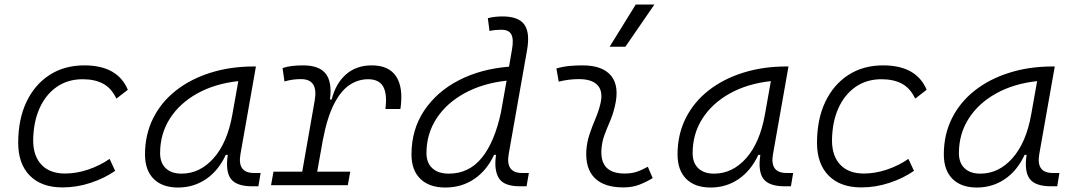

<svg xmlns="http://www.w3.org/2000/svg" viewBox="-20 -815 4728 845"><path d="M266.1 -51.3Q316.9 -51.3 368.4 -68.8Q419.9 -86.4 462.4 -115.7L486.8 -63Q439.5 -30.3 378.9 -10.3Q318.4 9.8 254.9 9.8Q162.6 9.8 111.3 -42Q60.1 -93.8 60.1 -186.5Q60.1 -289.6 96.2 -366Q132.3 -442.4 197.8 -484.9Q263.2 -527.3 351.1 -527.3Q497.6 -527.3 542.5 -419.9L492.2 -380.9Q470.7 -426.8 434.1 -446.5Q397.5 -466.3 343.8 -466.3Q278.3 -466.3 229.5 -432.4Q180.7 -398.4 153.6 -337.4Q126.5 -276.4 126 -194.3Q127 -126.5 163.6 -88.9Q200.2 -51.3 266.1 -51.3Z M763.7 10.3Q694.3 10.3 656.2 -27.8Q618.2 -65.9 618.2 -135.3Q618.2 -223.1 654.1 -294.7Q689.9 -366.2 754.9 -417Q819.8 -467.8 907.2 -495.1Q994.6 -522.5 1097.2 -522.5H1106.4L1038.1 -135.7Q1023.9 -53.7 1097.7 -53.7H1127L1117.2 4.9H1090.3Q1021 4.9 996.3 -27.6Q971.7 -60.1 982.4 -133.3H973.6Q941.4 -64 887 -26.9Q832.5 10.3 763.7 10.3ZM778.8 -50.8Q859.9 -50.8 920.4 -119.1Q981 -187.5 1002.9 -312.5L1028.8 -458Q925.8 -446.8 848.1 -403.6Q770.5 -360.4 727.5 -293Q684.6 -225.6 684.6 -141.1Q684.6 -98.1 709.5 -74.5Q734.4 -50.8 778.8 -50.8Z M1172.9 0 1183.6 -59.6H1310.1L1365.2 -373.5Q1381.3 -466.8 1304.7 -466.8Q1286.1 -466.8 1268.1 -464.4Q1250 -461.9 1231.9 -456.5L1223.6 -515.6Q1244.6 -522.5 1267.3 -524.9Q1290 -527.3 1314 -527.3Q1384.8 -527.3 1413.6 -490.5Q1442.4 -453.6 1432.1 -377H1439.5Q1458 -448.7 1503.2 -488Q1548.3 -527.3 1616.2 -527.3Q1691.9 -527.3 1723.9 -478Q1755.9 -428.7 1742.2 -335.4H1676.3Q1684.6 -401.9 1666.3 -434.1Q1647.9 -466.3 1600.1 -466.3Q1556.2 -466.3 1517.8 -440.7Q1479.5 -415 1449.5 -356Q1419.4 -296.9 1400.4 -196.3L1376 -59.6H1521.5L1510.7 0Z M1939.9 10.3Q1869.1 10.3 1830.1 -27.8Q1791 -65.9 1791 -135.3Q1791 -244.6 1846.7 -328.1Q1902.3 -411.6 1999.3 -461.7Q2096.2 -511.7 2220.2 -521.5L2233.4 -597.7Q2241.2 -641.6 2230.7 -662.8Q2220.2 -684.1 2186 -684.1Q2173.3 -684.1 2160.2 -682.9Q2147 -681.6 2134.3 -678.7L2127 -734.9Q2143.1 -739.3 2159.2 -741Q2175.3 -742.7 2191.4 -742.7Q2262.2 -742.7 2287.6 -707Q2313 -671.4 2299.8 -595.7L2219.2 -139.2Q2203.6 -53.7 2277.3 -53.7H2307.6L2297.4 4.9H2268.6Q2196.8 4.9 2175 -31.7Q2153.3 -68.4 2163.1 -133.3H2154.3Q2123 -65.4 2067.6 -27.6Q2012.2 10.3 1939.9 10.3ZM2185.5 -324.2V-325.2L2209.5 -460Q2104 -448.2 2024.7 -404.8Q1945.3 -361.3 1901.1 -293.5Q1856.9 -225.6 1856.9 -141.1Q1856.9 -98.1 1882.8 -74.5Q1908.7 -50.8 1955.6 -50.8Q2043.5 -50.8 2100.3 -120.4Q2157.2 -189.9 2185.5 -324.2Z M2831.1 -81.1 2852.5 -31.2Q2824.7 -14.2 2793.9 -2.2Q2763.2 9.8 2723.1 9.8Q2638.7 9.8 2597.2 -31.7Q2555.7 -73.2 2560.5 -153.3Q2563 -189.9 2574.7 -224.6Q2586.4 -259.3 2600.3 -292Q2614.3 -324.7 2621.6 -355Q2635.7 -410.2 2611.3 -438.5Q2586.9 -466.8 2528.3 -466.8Q2481.9 -466.8 2439 -455.6L2428.7 -513.7Q2457.5 -522 2486.3 -524.7Q2515.1 -527.3 2543.9 -527.3Q2632.8 -527.3 2670.2 -480.7Q2707.5 -434.1 2685.5 -345.2Q2677.2 -310.5 2664.3 -280.5Q2651.4 -250.5 2640.4 -221.2Q2629.4 -191.9 2627 -157.7Q2619.6 -51.3 2729 -51.3Q2757.8 -51.3 2779.5 -58.1Q2801.3 -64.9 2831.1 -81.1ZM2663.1 -609.4 2777.8 -794.9H2859.9L2732.4 -609.4Z M3107.4 10.3Q3038.1 10.3 3000 -27.8Q2961.9 -65.9 2961.9 -135.3Q2961.9 -223.1 2997.8 -294.7Q3033.7 -366.2 3098.6 -417Q3163.6 -467.8 3251 -495.1Q3338.4 -522.5 3440.9 -522.5H3450.2L3381.8 -135.7Q3367.7 -53.7 3441.4 -53.7H3470.7L3460.9 4.9H3434.1Q3364.7 4.9 3340.1 -27.6Q3315.4 -60.1 3326.2 -133.3H3317.4Q3285.2 -64 3230.7 -26.9Q3176.3 10.3 3107.4 10.3ZM3122.6 -50.8Q3203.6 -50.8 3264.2 -119.1Q3324.7 -187.5 3346.7 -312.5L3372.6 -458Q3269.5 -446.8 3191.9 -403.6Q3114.3 -360.4 3071.3 -293Q3028.3 -225.6 3028.3 -141.1Q3028.3 -98.1 3053.2 -74.5Q3078.1 -50.8 3122.6 -50.8Z M3781.7 -51.3Q3832.5 -51.3 3884 -68.8Q3935.5 -86.4 3978 -115.7L4002.4 -63Q3955.1 -30.3 3894.5 -10.3Q3834 9.8 3770.5 9.8Q3678.2 9.8 3627 -42Q3575.7 -93.8 3575.7 -186.5Q3575.7 -289.6 3611.8 -366Q3647.9 -442.4 3713.4 -484.9Q3778.8 -527.3 3866.7 -527.3Q4013.2 -527.3 4058.1 -419.9L4007.8 -380.9Q3986.3 -426.8 3949.7 -446.5Q3913.1 -466.3 3859.4 -466.3Q3793.9 -466.3 3745.1 -432.4Q3696.3 -398.4 3669.2 -337.4Q3642.1 -276.4 3641.6 -194.3Q3642.6 -126.5 3679.2 -88.9Q3715.8 -51.3 3781.7 -51.3Z M4279.3 10.3Q4210 10.3 4171.9 -27.8Q4133.8 -65.9 4133.8 -135.3Q4133.8 -223.1 4169.7 -294.7Q4205.6 -366.2 4270.5 -417Q4335.4 -467.8 4422.9 -495.1Q4510.3 -522.5 4612.8 -522.5H4622.1L4553.7 -135.7Q4539.6 -53.7 4613.3 -53.7H4642.6L4632.8 4.9H4606Q4536.6 4.9 4512 -27.6Q4487.3 -60.1 4498 -133.3H4489.3Q4457 -64 4402.6 -26.9Q4348.1 10.3 4279.3 10.3ZM4294.4 -50.8Q4375.5 -50.8 4436 -119.1Q4496.6 -187.5 4518.6 -312.5L4544.4 -458Q4441.4 -446.8 4363.8 -403.6Q4286.1 -360.4 4243.2 -293Q4200.2 -225.6 4200.2 -141.1Q4200.2 -98.1 4225.1 -74.5Q4250 -50.8 4294.4 -50.8Z"/></svg>

Font: Cascadia Code Light
Style: Italic
Weight: 300
Italic angle: -10°
Monospace: yes
Designer: Aaron Bell
Foundry: Saja Typeworks
Version: Version 2404.023; ttfautohint (v1.8.4)